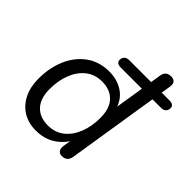

<svg xmlns="http://www.w3.org/2000/svg" viewBox="-187 -868 1032 1032"><g transform="rotate(45 329.5 -351.5)"><path d="M231.1 8.9Q175.1 8.9 133 -16.5Q91 -42 67.5 -89Q44 -135.9 44 -199.4Q44 -280.2 72.4 -347.5Q100.8 -414.7 155.5 -455Q210.2 -495.3 287.8 -495.3Q346.5 -495.3 392.1 -465.9Q437.8 -436.5 454.8 -376.1L447.3 -376.6L475.5 -553.5H315.3Q299.2 -553.5 290.2 -559.9Q281.1 -566.2 281.1 -578.4Q281.1 -595.5 291.4 -604.7Q301.7 -614 318.8 -614H500.8L479.9 -580.4L494.6 -672.1Q500.4 -711.9 541.2 -711.9Q560.1 -711.9 569.1 -700.5Q578 -689.1 574.1 -666.3L560.4 -580.4L550.4 -614H624.4Q641 -614 649.8 -607.7Q658.6 -601.3 658.6 -589.1Q658.6 -572.1 648.4 -562.8Q638.1 -553.5 620.5 -553.5H556L473.7 -34.3Q467 6.9 427.2 6.9Q408.2 6.9 400 -6.1Q391.7 -19.2 395.6 -41.6L407.8 -117.2L414.6 -103.1Q388.7 -51.9 341.6 -21.5Q294.4 8.9 231.1 8.9ZM257.3 -56.4Q312.9 -56.4 351 -87.4Q389.1 -118.4 409 -170Q429 -221.7 429 -284.1Q429 -355.8 394.1 -392.9Q359.2 -430 297.6 -430Q242.5 -430 204.1 -399.2Q165.8 -368.4 145.9 -317Q125.9 -265.7 125.9 -202.2Q125.9 -131 160.8 -93.7Q195.7 -56.4 257.3 -56.4Z"/></g></svg>

Font: Nunito Variable Extra Light
Style: Italic
Weight: 200
Italic angle: -9°
Designer: Vernon Adams
Foundry: Vernon Adams
Version: Version 3.602